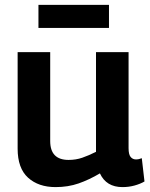

<svg xmlns="http://www.w3.org/2000/svg" viewBox="-20 -754 614 784"><path d="M207 10Q137 10 94.5 -28.5Q52 -67 52 -147V-541H185V-178Q185 -101 260 -101Q290 -101 316 -110Q342 -119 372 -134V-541H505V-149Q505 -123 513.5 -113Q522 -103 535 -103Q547 -103 559 -108L570 -13Q553 -3 529.5 3.5Q506 10 480 10Q414 10 388 -46Q344 -20 301 -5Q258 10 207 10ZM137 -640V-734H425V-640Z"/></svg>

Font: Georama SemiBold
Style: Regular
Weight: 600
Designer: Jean-Baptiste Levee
Foundry: Production Type
Version: Version 1.000